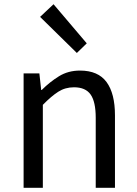

<svg xmlns="http://www.w3.org/2000/svg" viewBox="-20 -892 650 912"><path d="M92.1 0V-543.4H167L175.7 -464.5H178.1Q216.8 -503.1 260.3 -529.9Q303.9 -556.8 360.1 -556.8Q445.8 -556.8 486 -502.4Q526.1 -448 526.1 -344.1V0H434.7V-332.4Q434.7 -408.5 410.5 -442.9Q386.3 -477.4 331.5 -477.4Q289.9 -477.4 257 -456.4Q224.2 -435.5 183.5 -394V0ZM345 -640.4 170.4 -811.8 234.3 -871.9 392.1 -686.1Z"/></svg>

Font: Noto Sans JP
Style: Regular
Weight: 100
Designer: Ryoko NISHIZUKA 西塚涼子 (kana, bopomofo & ideographs); Paul D. Hunt (Latin, Greek & Cyrillic); Sandoll Communications 산돌커뮤니
Foundry: Adobe
Version: Version 2.004;hotconv 1.0.118;makeotfexe 2.5.65603